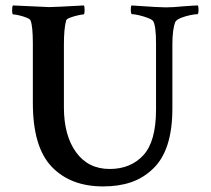

<svg xmlns="http://www.w3.org/2000/svg" viewBox="-20 -666 756 688"><path d="M349.6 2Q232.4 2 165 -68.8Q97.7 -139.6 97.7 -296.9V-509.8Q97.7 -571.3 89.8 -591.8Q87.9 -597.7 75.7 -602.5Q63.5 -607.4 49.3 -610.8Q35.2 -614.3 27.3 -614.3Q23.4 -614.3 23.4 -628.9Q23.4 -643.6 26.4 -646.5L156.2 -640.6Q174.8 -640.6 281.2 -646.5Q282.2 -642.6 282.7 -638.7Q283.2 -634.8 283.2 -630.9Q283.2 -614.3 279.3 -614.3Q273.4 -614.3 258.3 -610.8Q243.2 -607.4 230.5 -602.5Q217.8 -597.7 216.8 -591.8Q212.9 -577.1 210.9 -555.7Q209 -534.2 209 -505.9V-281.2Q209 -180.7 252.4 -120.6Q295.9 -60.5 373 -60.5Q448.2 -60.5 493.7 -109.9Q539.1 -159.2 539.1 -273.4V-511.7Q539.1 -571.3 529.3 -589.8Q525.4 -595.7 510.3 -601.6Q495.1 -607.4 478.5 -611.3Q461.9 -615.2 453.1 -615.2Q449.2 -615.2 448.7 -628.9Q448.2 -642.6 451.2 -646.5Q503.9 -642.6 534.7 -641.1Q565.4 -639.6 574.2 -639.6Q586.9 -639.6 603 -640.6Q619.1 -641.6 639.6 -643.6Q679.7 -646.5 689.5 -646.5Q690.4 -642.6 690.9 -639.2Q691.4 -635.7 691.4 -630.9Q691.4 -615.2 687.5 -615.2Q678.7 -615.2 662.1 -611.8Q645.5 -608.4 629.9 -602.5Q614.3 -596.7 608.4 -587.9Q597.7 -561.5 597.7 -506.8V-277.3Q597.7 -125 526.4 -59.6Q492.2 -27.3 448.7 -12.7Q405.3 2 349.6 2Z"/></svg>

Font: Crimson Text SemiBold
Style: Regular
Weight: 600
Designer: Sebastian Kosch
Foundry: Sebastian Kosch
Version: Version 1.100; ttfautohint (v1.8.4)